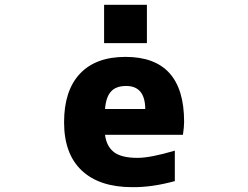

<svg xmlns="http://www.w3.org/2000/svg" viewBox="-20 -774 1040 806"><path d="M420.9 -208Q426.8 -160.2 458 -135.7Q489.3 -111.3 557.6 -111.3Q611.3 -111.3 713.9 -141.6V-13.7Q617.2 12.7 535.2 11.7Q397.5 11.7 323.2 -58.1Q249 -127.9 249 -260.7Q249 -393.6 315.4 -464.4Q381.8 -535.2 506.8 -535.2Q752.9 -535.2 752.9 -262.7Q752.9 -242.2 748 -208ZM420.9 -316.4H589.8Q588.9 -413.1 509.8 -413.1Q466.8 -413.1 445.8 -389.6Q424.8 -366.2 420.9 -316.4ZM417 -592.8V-753.9H596.7V-592.8Z"/></svg>

Font: GenEi Gothic M Heavy
Style: Regular
Weight: 800
Designer: o_tamon (Modified); [Source Han Sans]
Ryoko NISHIZUKA  (kana & ideographs); Paul D. Hunt (Latin, Greek & Cyrillic); Wenl
Version: Version 1.1a;Original Version 1.004